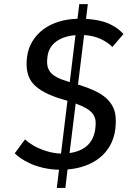

<svg xmlns="http://www.w3.org/2000/svg" viewBox="-20 -815 624 934"><path d="M267.1 10.7Q226.1 9.8 188.7 1Q151.4 -7.8 125 -20.5Q98.1 -33.2 80.1 -45.7Q62 -58.1 51.8 -69.3L101.6 -136.7Q117.7 -122.1 140.6 -108.2Q163.6 -94.2 201.2 -81.5Q220.2 -75.2 239.3 -71.8Q258.3 -68.4 276.9 -67.9L308.1 -324.7L281.7 -332.5Q183.1 -361.8 142.1 -406.7Q101.1 -451.7 111.3 -536.1Q116.7 -580.1 137.9 -614.5Q159.2 -648.9 191.7 -672.9Q224.1 -696.8 266.6 -709.7Q309.1 -722.7 356.9 -723.6L365.7 -794.9H407.2L398.4 -723.1Q438 -720.7 469.5 -713.1Q501 -705.6 522 -693.8Q543.5 -682.6 556.2 -672.4Q568.8 -662.1 580.6 -649.4L526.4 -586.4Q505.9 -608.4 470.7 -625Q435.5 -641.6 389.2 -644.5L359.4 -403.8Q418.9 -385.3 456.1 -365.5Q493.2 -345.7 513.7 -319.3Q534.7 -293 540.3 -262Q545.9 -231 541 -187.5Q535.2 -141.6 514.9 -106.2Q494.6 -70.8 463.6 -46.4Q432.6 -22 392.8 -8.1Q353 5.9 308.6 9.3L297.9 99.1H256.3ZM318.4 -70.3Q375 -78.6 406.2 -108.6Q437.5 -138.7 443.8 -190.4Q446.8 -212.9 444.3 -230Q441.9 -247.1 431.4 -261.2Q420.9 -275.4 400.9 -287.4Q380.9 -299.3 348.1 -311.5ZM347.2 -644Q289.6 -639.2 253.2 -612.8Q216.8 -586.4 210.9 -539.1Q207.5 -512.7 210.7 -495.4Q213.9 -478 225.6 -462.9Q238.3 -448.2 260.3 -437.3Q282.2 -426.3 319.3 -415.5Z"/></svg>

Font: Ride
Style: Italic
Weight: 400
Version: Version 3.000